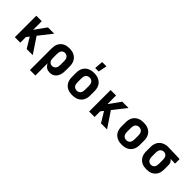

<svg xmlns="http://www.w3.org/2000/svg" viewBox="155 -1916 3289 3289"><g transform="rotate(45 1800.0 -271.0)"><path d="M391 0 277 -188 236 -136V0H104V-520H236V-311L386 -520H538L350 -281L538 0Z M685 215V-310Q685 -339 690 -368Q695 -397 708 -423Q721 -449 741.5 -470Q762 -491 788 -504.5Q814 -518 843 -523Q872 -528 901 -528Q930 -528 959.5 -523Q989 -518 1015.5 -505Q1042 -492 1063.5 -471Q1085 -450 1098.5 -424Q1112 -398 1117.5 -369Q1123 -340 1123 -310V-210Q1123 -184 1120 -158Q1117 -132 1109 -107.5Q1101 -83 1087 -61Q1073 -39 1052.5 -23Q1032 -7 1006.5 0.5Q981 8 955 8Q933 8 911.5 3Q890 -2 872 -14.5Q854 -27 840 -44.5Q826 -62 817 -82V215ZM901 -102Q921 -102 939.5 -110.5Q958 -119 970 -135Q982 -151 986.5 -170.5Q991 -190 991 -210V-310Q991 -330 986.5 -349.5Q982 -369 970.5 -385Q959 -401 940 -409.5Q921 -418 901 -418Q882 -418 864 -409Q846 -400 835.5 -384Q825 -368 821 -348.5Q817 -329 817 -310V-210Q817 -191 820.5 -171.5Q824 -152 835 -136Q846 -120 864 -111Q882 -102 901 -102Z M1500 8Q1470 8 1441 3Q1412 -2 1385 -15Q1358 -28 1336.5 -48.5Q1315 -69 1301.5 -95.5Q1288 -122 1282.5 -151Q1277 -180 1277 -210V-310Q1277 -340 1282.5 -369Q1288 -398 1301.5 -424.5Q1315 -451 1336.5 -471.5Q1358 -492 1385 -505Q1412 -518 1441 -523Q1470 -528 1500 -528Q1530 -528 1559 -523Q1588 -518 1615 -505Q1642 -492 1663.5 -471.5Q1685 -451 1698.5 -424.5Q1712 -398 1717.5 -369Q1723 -340 1723 -310V-210Q1723 -180 1717.5 -151Q1712 -122 1698.5 -95.5Q1685 -69 1663.5 -48.5Q1642 -28 1615 -15Q1588 -2 1559 3Q1530 8 1500 8ZM1500 -102Q1520 -102 1539 -110Q1558 -118 1570 -134Q1582 -150 1586.5 -170Q1591 -190 1591 -210V-310Q1591 -330 1586.5 -350Q1582 -370 1570 -386Q1558 -402 1539 -410Q1520 -418 1500 -418Q1480 -418 1461 -410Q1442 -402 1430 -386Q1418 -370 1413.5 -350Q1409 -330 1409 -310V-210Q1409 -190 1413.5 -170Q1418 -150 1430 -134Q1442 -118 1461 -110Q1480 -102 1500 -102ZM1450 -600 1463 -757H1567L1535 -600Z M2191 0 2077 -188 2036 -136V0H1904V-520H2036V-311L2186 -520H2338L2150 -281L2338 0Z M2700 8Q2670 8 2641 3Q2612 -2 2585 -15Q2558 -28 2536.5 -48.5Q2515 -69 2501.5 -95.5Q2488 -122 2482.5 -151Q2477 -180 2477 -210V-310Q2477 -340 2482.5 -369Q2488 -398 2501.5 -424.5Q2515 -451 2536.5 -471.5Q2558 -492 2585 -505Q2612 -518 2641 -523Q2670 -528 2700 -528Q2730 -528 2759 -523Q2788 -518 2815 -505Q2842 -492 2863.5 -471.5Q2885 -451 2898.5 -424.5Q2912 -398 2917.5 -369Q2923 -340 2923 -310V-210Q2923 -180 2917.5 -151Q2912 -122 2898.5 -95.5Q2885 -69 2863.5 -48.5Q2842 -28 2815 -15Q2788 -2 2759 3Q2730 8 2700 8ZM2700 -102Q2720 -102 2739 -110Q2758 -118 2770 -134Q2782 -150 2786.5 -170Q2791 -190 2791 -210V-310Q2791 -330 2786.5 -350Q2782 -370 2770 -386Q2758 -402 2739 -410Q2720 -418 2700 -418Q2680 -418 2661 -410Q2642 -402 2630 -386Q2618 -370 2613.5 -350Q2609 -330 2609 -310V-210Q2609 -190 2613.5 -170Q2618 -150 2630 -134Q2642 -118 2661 -110Q2680 -102 2700 -102Z M3299 8Q3270 8 3240.5 3Q3211 -2 3184.5 -15Q3158 -28 3136.5 -49Q3115 -70 3101.5 -96Q3088 -122 3082.5 -151Q3077 -180 3077 -210V-310Q3077 -338 3082 -366Q3087 -394 3099 -419.5Q3111 -445 3131 -466Q3151 -487 3176 -500.5Q3201 -514 3228.5 -521Q3256 -528 3284 -528H3300L3576 -520V-410L3466 -413Q3477 -404 3487 -392.5Q3497 -381 3503.5 -367.5Q3510 -354 3512.5 -339.5Q3515 -325 3515 -310V-210Q3515 -181 3510 -152Q3505 -123 3492 -97Q3479 -71 3458.5 -50Q3438 -29 3412 -15.5Q3386 -2 3357 3Q3328 8 3299 8ZM3299 -102Q3318 -102 3336 -111Q3354 -120 3364.5 -136Q3375 -152 3379 -171.5Q3383 -191 3383 -210V-310Q3383 -328 3379.5 -346.5Q3376 -365 3366.5 -381Q3357 -397 3341 -407Q3325 -417 3306 -418H3294Q3275 -418 3257 -408.5Q3239 -399 3228 -383.5Q3217 -368 3213 -348.5Q3209 -329 3209 -310V-210Q3209 -190 3213.5 -170.5Q3218 -151 3229.5 -135Q3241 -119 3260 -110.5Q3279 -102 3299 -102Z"/></g></svg>

Font: Iosevka Etoile Extrabold
Style: Regular
Weight: 800
Designer: Belleve Invis
Foundry: Belleve Invis
Version: Version 22.1.2; ttfautohint (v1.8.4)